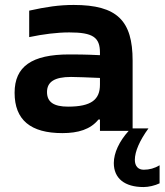

<svg xmlns="http://www.w3.org/2000/svg" viewBox="-20 -529 665 776"><path d="M278 -509C218 -509 166 -501 98 -486V-379C155 -391 211 -398 260 -398C356 -398 384 -378 384 -316V-306C325 -309 283 -309 260 -309C108 -309 39 -260 39 -154C39 -44 104 9 232 9C296 9 346 -6 378 -46H384V0H500C462 42 440 89 440 130C440 192 484 227 560 227C581 227 606 221 625 212V139C605 151 584 157 561 157C538 157 525 142 525 117C525 83 545 38 580 -10H516V-284C516 -445 454 -509 278 -509ZM170 -157C170 -198 200 -218 267 -218C290 -218 335 -216 384 -214V-187C384 -127 350 -98 255 -98C198 -98 170 -116 170 -157Z"/></svg>

Font: LT Wave Alt Bold
Style: Regular
Weight: 700
Designer: Daniel Lyons
Version: Version 2.5 (Glyphs App)